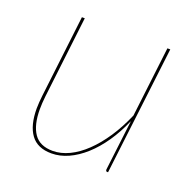

<svg xmlns="http://www.w3.org/2000/svg" viewBox="-95 -586 689 688"><g transform="rotate(20 249.0 -242.0)"><path d="M116 -490 79 -178Q76 -151.5 76 -128.5Q76 -69 98.2 -36.5Q120.5 -4 170 -4Q201 -4 232.8 -19.2Q264.5 -34.5 294.2 -63Q324 -91.5 350.8 -131.8Q377.5 -172 399 -222L431 -490H442L383 0H380Q376 0 375 -2.2Q374 -4.5 374 -7L397 -197V-199.5Q377 -153 351 -115Q325 -77 295 -50Q265 -23 233 -8.5Q201 6 169 6Q115 6 89.8 -28.8Q64.5 -63.5 64.5 -127.5Q64.5 -139 65.5 -151.8Q66.5 -164.5 68 -178L105 -490Z"/></g></svg>

Font: Lato Hairline
Style: Italic
Weight: 250
Italic angle: -7°
Designer: Lukasz Dziedzic
Foundry: Lukasz Dziedzic
Version: Version 1.104; Western+Polish opensource